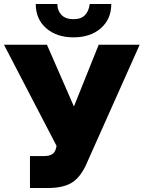

<svg xmlns="http://www.w3.org/2000/svg" viewBox="-30 -934 719 961"><path d="M120 7V-153H191Q217 -153 231.5 -162.5Q246 -172 251 -194L253 -204L-10 -710H205L340 -401L464 -710H669L398 -103Q367 -40 324 -16.5Q281 7 211 7ZM338 -747Q254 -747 201.5 -792.5Q149 -838 149 -914H257Q257 -881 277.5 -859.5Q298 -838 338 -838Q376 -838 395.5 -858.5Q415 -879 419 -914H527Q527 -838 474.5 -792.5Q422 -747 338 -747Z"/></svg>

Font: Raleway Black
Style: Regular
Weight: 900
Designer: Matt McInerney, Pablo Impallari, Rodrigo Fuenzalida
Foundry: Matt McInerney, Pablo Impallari, Rodrigo Fuenzalida
Version: Version 4.026